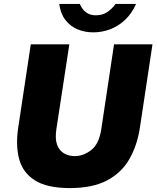

<svg xmlns="http://www.w3.org/2000/svg" viewBox="-20 -949 798 979"><path d="M336.5 10Q220.5 10 158.5 -29Q96.5 -68 77.8 -137.5Q59 -207 73 -299L137 -723H333.5L267.5 -291Q260 -241 271.2 -210.8Q282.5 -180.5 306.8 -166.8Q331 -153 361.5 -153Q406 -153 445.8 -184.5Q485.5 -216 496.5 -291L561.5 -723H757.5L693.5 -299Q679.5 -207 639.5 -137.5Q599.5 -68 525.8 -29Q452 10 336.5 10ZM456 -784Q413 -784 376 -799.2Q339 -814.5 314 -846.5Q289 -878.5 282 -929H387Q394 -912 405 -899Q416 -886 431.8 -878.5Q447.5 -871 469 -871Q502 -871 526.5 -887.2Q551 -903.5 569 -929H674Q652 -880 617.8 -847.8Q583.5 -815.5 541.8 -799.8Q500 -784 456 -784Z"/></svg>

Font: Public Sans Thin Black
Style: Italic
Weight: 900
Italic angle: -8°
Version: Version 2.001